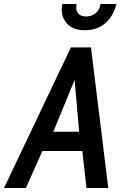

<svg xmlns="http://www.w3.org/2000/svg" viewBox="-61 -936 612 956"><path d="M-41 0 292 -700H392L478 0H369.5L349 -184H150L68 0ZM204.5 -280H333L310.5 -538ZM361 -785.5Q305.5 -785.5 276 -815.2Q246.5 -845 246.5 -887Q246.5 -902.5 250 -916H320.5Q318.5 -905.5 318.5 -898Q318.5 -876.5 332 -865.2Q345.5 -854 368 -854Q394 -854 414 -869.2Q434 -884.5 439.5 -916H518.5Q505.5 -859.5 465.5 -822.5Q425.5 -785.5 361 -785.5Z"/></svg>

Font: Cabin Condensed Medium
Style: Italic
Weight: 500
Width: 3
Italic angle: -10°
Designer: Pablo Impallari
Foundry: Pablo Impallari. http://www.impallari.com Igino Marini. http://www.ikern.com
Version: Version 3.001; ttfautohint (v1.8.3)